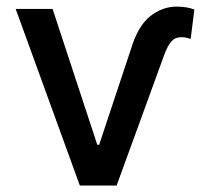

<svg xmlns="http://www.w3.org/2000/svg" viewBox="-20 -573 649 593"><path d="M28.4 -545.5H142.4L280.5 -125.7H286.2L384.9 -422.9Q406.6 -494 444.6 -523.4Q482.2 -552.6 525.2 -552.6Q542.3 -552.6 556.3 -550.1Q570.3 -547.6 580.3 -543.7L568.9 -452.8Q565.7 -453.8 558.2 -456Q550.8 -458.1 539.1 -458.1Q520.6 -458.1 508.9 -444.6Q497.2 -431.1 487.2 -403.4L340.2 0H226.6Z"/></svg>

Font: Inter P Medium
Style: Regular
Weight: 500
Designer: Rasmus Andersson
Foundry: rsms
Version: Version 3.018;git-588b23468